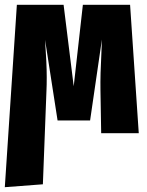

<svg xmlns="http://www.w3.org/2000/svg" viewBox="-30 -553 610 797"><path d="M546 0H390L387 -180Q386 -243 391 -336Q391 -351 393 -389L344 -53H209L157 -388Q164 -288 164 -233Q164 -198 163 -180L148 212L-10 224L40 -533H234L276 -195L314 -533H510Z"/></svg>

Font: Fira Sans Extra Condensed ExtraBold
Style: Regular
Weight: 800
Width: 1
Designer: Carrois Corporate & Edenspiekermann AG
Foundry: Carrois Corporate GbR & Edenspiekermann AG
Version: Version 4.203